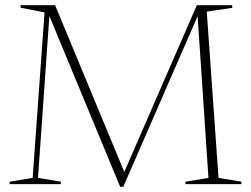

<svg xmlns="http://www.w3.org/2000/svg" viewBox="-20 -705 962 735"><path d="M816.5 -24 904 -9.5V0H690V-9.5L778 -24L735.5 -658L742.5 -657L452 10H440L163.5 -657L170 -658L125.5 -24L213 -9.5V0H17V-9.5L105 -24L150.5 -657.5L59 -675.5V-685H191L461.5 -33L450 -33.5L733.5 -685H869V-675L771.5 -660.5Z"/></svg>

Font: Newsreader 36pt ExtraLight
Style: Regular
Weight: 250
Designer: Hugues Gentile
Foundry: Production Type
Version: Version 1.003